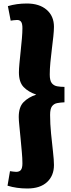

<svg xmlns="http://www.w3.org/2000/svg" viewBox="-20 -844 405 1096"><path d="M136 232Q75 232 23 216L37 133Q45 134 55 135.5Q65 137 72 137Q91 137 99.5 126Q108 115 108 88Q108 60 104.5 22.5Q101 -15 97.5 -53.5Q94 -92 90.5 -125Q87 -158 87 -176Q87 -233 114.5 -261Q142 -289 187 -304Q142 -319 115 -347Q88 -375 88 -431Q88 -450 91 -482.5Q94 -515 98 -552Q102 -589 105 -624Q108 -659 108 -683Q108 -709 100.5 -719.5Q93 -730 78 -730Q67 -730 58 -728.5Q49 -727 41 -726L25 -809Q75 -824 133 -824Q205 -824 246.5 -788Q288 -752 288 -691Q288 -670 284.5 -636.5Q281 -603 276 -564Q271 -525 267.5 -487Q264 -449 264 -419Q264 -384 275.5 -369.5Q287 -355 306 -351.5Q325 -348 348 -348V-260Q325 -259 306.5 -255.5Q288 -252 277 -237.5Q266 -223 266 -188Q266 -137 271.5 -81.5Q277 -26 282.5 22Q288 70 288 98Q288 159 248.5 195.5Q209 232 136 232Z"/></svg>

Font: Literata 12pt ExtraBold
Style: Regular
Weight: 800
Designer: Latin by Veronika Burian and Jose Scaglione. Greek by Irene Vlachou. Cyrillic by Vera Evstafieva.
Foundry: TypeTogether
Version: Version 3.002